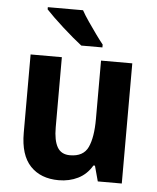

<svg xmlns="http://www.w3.org/2000/svg" viewBox="-54 -812 711 869"><g transform="rotate(5 301.0 -378.0)"><path d="M531 -546V0H422L403 -70H396Q372 -29 332.5 -9.5Q293 10 245 10Q163 10 116 -39.5Q69 -89 69 -190V-546H211V-227Q211 -168 228.5 -137.5Q246 -107 286 -107Q347 -107 368 -152Q389 -197 389 -281V-546ZM288 -766Q300 -744 319 -716.5Q338 -689 357 -662.5Q376 -636 390 -619V-606H294Q277 -619 254 -638.5Q231 -658 206.5 -680Q182 -702 161.5 -722Q141 -742 128 -756V-766Z"/></g></svg>

Font: Noto Sans Tamil SemiCondensed
Style: Bold
Weight: 700
Width: 4
Designer: Jelle Bosma - Monotype Design Team
Foundry: Monotype Imaging Inc.
Version: Version 2.004; ttfautohint (v1.8.4.7-5d5b)